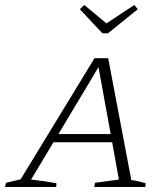

<svg xmlns="http://www.w3.org/2000/svg" viewBox="-46 -752 674 772"><path d="M482 -28Q498 -26 512.5 -22.5Q527 -19 540 -15L538 0H333L336 -17L432 -30L405 -180H169L79 -30Q105 -27 130 -23.5Q155 -20 181 -15L180 0H-26L-22 -17L37 -31L334 -518H389ZM189 -213H399L350 -482ZM366 -618 275 -715 293 -732 382 -658 494 -732 508 -715 388 -618Z"/></svg>

Font: Piazzolla SC ExtraLight
Style: Italic
Weight: 200
Italic angle: -11.3°
Designer: Juan Pablo del Peral
Foundry: Huerta Tipografica
Version: Version 1.330